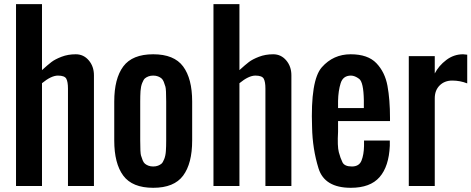

<svg xmlns="http://www.w3.org/2000/svg" viewBox="-20 -895 2269 924"><path d="M57.1 0V-875H182.1V-557.6Q210 -583 227.5 -596.4Q245.1 -609.9 276.1 -621.8Q307.1 -633.8 344.7 -633.8Q382.3 -633.8 407.2 -604.5Q432.1 -575.2 432.1 -532.7V0H307.1V-468.8Q307.1 -501 299.1 -516.1Q291 -531.2 258.8 -531.2Q226.6 -531.2 182.1 -494.6V0Z M779.8 -218.8V-406.2Q779.8 -465.3 776.1 -477.8Q772.5 -490.2 768.1 -501.2Q763.7 -512.2 757.1 -517.8Q750.5 -523.4 740.5 -527.3Q730.5 -531.2 717.3 -531.2Q704.1 -531.2 694.1 -527.3Q684.1 -523.4 677.5 -517.8Q670.9 -512.2 664.3 -495.6Q657.7 -479 656.2 -456.8Q654.8 -434.6 654.8 -406.2V-218.8Q654.8 -159.7 658.4 -147.2Q662.1 -134.8 666.5 -123.8Q670.9 -112.8 677.5 -107.2Q684.1 -101.6 694.1 -97.7Q704.1 -93.8 717.3 -93.8Q730.5 -93.8 740.5 -97.7Q750.5 -101.6 757.1 -107.2Q763.7 -112.8 770.3 -129.4Q776.9 -146 778.3 -168.2Q779.8 -190.4 779.8 -218.8ZM529.8 -218.8V-406.2Q529.8 -516.6 573.2 -575.2Q616.7 -633.8 717.3 -633.8Q817.9 -633.8 861.3 -575.2Q904.8 -516.6 904.8 -406.2V-218.8Q904.8 -108.4 861.3 -49.8Q817.9 8.8 717.3 8.8Q616.7 8.8 573.2 -49.8Q529.8 -108.4 529.8 -218.8Z M1007.3 0V-875H1132.3V-557.6Q1160.2 -583 1177.7 -596.4Q1195.3 -609.9 1226.3 -621.8Q1257.3 -633.8 1294.9 -633.8Q1332.5 -633.8 1357.4 -604.5Q1382.3 -575.2 1382.3 -532.7V0H1257.3V-468.8Q1257.3 -501 1249.3 -516.1Q1241.2 -531.2 1209 -531.2Q1176.8 -531.2 1132.3 -494.6V0Z M1606.9 -375H1731V-412.6Q1729.5 -499.5 1708.5 -515.4Q1687.5 -531.2 1668.9 -531.2Q1630.9 -531.2 1619.4 -494.6Q1607.9 -458 1606.9 -409.2ZM1668.5 8.8Q1542 8.8 1512.9 -84.7Q1483.9 -178.2 1481.9 -282.2Q1473.6 -508.8 1528.8 -571.3Q1584 -633.8 1667.5 -633.8Q1750.5 -633.8 1791.5 -590.8Q1832.5 -547.9 1844.7 -481.9Q1856.9 -416 1856.9 -327.1V-312.5H1606.9V-261.2Q1603 -191.4 1610.6 -162.6Q1618.2 -133.8 1628.2 -113.8Q1638.2 -93.8 1673.3 -93.8Q1708.5 -93.8 1719.7 -122.1Q1731 -150.4 1731.9 -192.4V-218.8H1856V-193.8Q1851.6 -93.8 1806.6 -42.5Q1761.7 8.8 1668.5 8.8Z M1947.3 0V-625H2072.3V-541.5Q2091.3 -578.6 2127.7 -606.2Q2164.1 -633.8 2208.5 -633.8Q2210 -633.8 2228.5 -631.8V-493.7Q2193.8 -507.3 2156.7 -507.3Q2119.6 -507.3 2095.9 -483.9Q2072.3 -460.4 2072.3 -421.9V0Z"/></svg>

Font: Oswald-Regular
Style: Regular
Weight: 400
Designer: vernon adams
Foundry: vernon adams
Version: Version 2.002; ttfautohint (v0.92.18-e454-dirty) -l 8 -r 50 